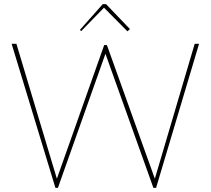

<svg xmlns="http://www.w3.org/2000/svg" viewBox="-20 -905 1015 925"><path d="M371 -755 365 -761 475 -885H491L606 -765L594 -754L481 -868ZM247 0 36 -694H59L254 -44L482 -688H495L726 -44L918 -694H939L732 0H719L488 -646L259 0Z"/></svg>

Font: Cantarell Thin
Style: Regular
Weight: 100
Designer: Dave Crossland, Nikolaus Waxweiler, Florian Fecher, Jacques Le Bailly, Eben Sorkin, Alexei Vanyashin, Alexios Zavras, Em
Version: Version 0.303